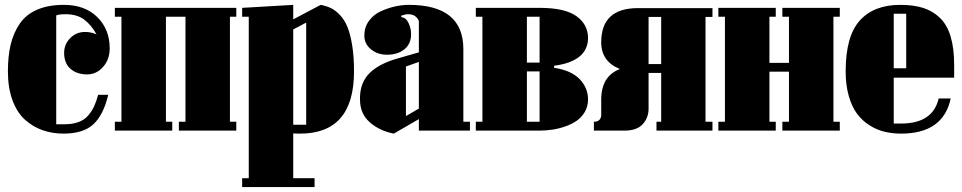

<svg xmlns="http://www.w3.org/2000/svg" viewBox="-20 -532 3918 782"><path d="M238.8 12.2Q193.4 12.2 154.1 -1.5Q114.7 -15.1 82.3 -43.9Q49.8 -72.8 31 -123.3Q12.2 -173.8 12.2 -241.2Q12.2 -303.2 23.4 -350.3Q34.7 -397.5 60.1 -435.1Q85.4 -472.7 130.9 -492.4Q176.3 -512.2 240.2 -512.2Q325.7 -512.2 376.2 -462.4Q426.8 -412.6 426.8 -335Q426.8 -290 399.9 -259.5Q373 -229 335 -229Q293 -229 267.1 -251.7Q241.2 -274.4 241.2 -316.9Q241.2 -351.6 265.9 -376.7Q290.5 -401.9 327.1 -401.9Q350.1 -401.9 373 -392.1Q352.1 -430.2 323 -452.1Q293.9 -474.1 247.1 -474.1Q220.2 -474.1 209 -469.2V-25.9H242.2Q275.9 -25.9 300 -34.9Q324.2 -43.9 339.4 -61.8Q354.5 -79.6 363.3 -98.9Q372.1 -118.2 379.9 -146H420.9Q401.4 -64 360.4 -25.9Q319.3 12.2 238.8 12.2Z M916.5 -36.1H942.4V0H708.5V-36.1H735.4V-463.9H655.8V-36.1H681.6V0H447.8V-36.1H474.6V-463.9H447.8V-500H942.4V-463.9H916.5Z M993.2 -463.9H966.3V-500L1174.3 -512.2V-453.1L1286.1 -512.2Q1309.6 -507.8 1327.9 -499Q1346.2 -490.2 1364.5 -470.9Q1382.8 -451.7 1394.8 -422.9Q1406.7 -394 1414.3 -347.9Q1421.9 -301.8 1421.9 -241.2Q1421.9 12.2 1202.1 12.2Q1182.1 12.2 1174.3 11.2V193.8H1261.2V230H966.3V193.8H993.2ZM1227.1 -439.9 1174.3 -412.1V-23.9H1227.1Z M1686 -318.8V-446.8Q1674.3 -474.1 1642.1 -474.1Q1630.4 -474.1 1613.3 -467.8L1615.2 -461.9Q1633.8 -460 1644 -438.2Q1654.3 -416.5 1654.3 -393.1Q1654.3 -353 1627 -331.1Q1599.6 -309.1 1556.2 -309.1Q1517.6 -309.1 1490.7 -331.3Q1463.9 -353.5 1463.9 -387.2Q1463.9 -420.9 1482.4 -446.5Q1501 -472.2 1530 -485.6Q1559.1 -499 1588.4 -505.6Q1617.7 -512.2 1645 -512.2Q1867.2 -512.2 1867.2 -332V-36.1H1894V0H1686V-46.9L1584 12.2Q1525.9 1 1486.1 -33.9Q1446.3 -68.8 1446.3 -126V-138.2Q1448.2 -198.2 1486.1 -235.1Q1523.9 -272 1596.2 -293ZM1633.3 -261.2V-59.1L1686 -89.8V-279.8Z M2177.7 0H1918V-36.1H1944.8V-463.9H1918V-500H2177.7Q2280.8 -500 2327.9 -466.1Q2375 -432.1 2375 -377Q2375 -355 2367.2 -337.2Q2359.4 -319.3 2346.4 -307.1Q2333.5 -294.9 2315.2 -285.9Q2296.9 -276.9 2277.8 -272Q2258.8 -267.1 2236.8 -264.2V-255.9Q2307.1 -245.1 2341.1 -209.5Q2375 -173.8 2375 -127Q2375 -99.1 2362.3 -76.9Q2349.6 -54.7 2329.3 -40.5Q2309.1 -26.4 2282.5 -17.1Q2255.9 -7.8 2229.7 -3.9Q2203.6 0 2177.7 0ZM2126 -36.1H2177.7V-241.2H2126ZM2126 -463.9V-276.9H2177.7V-463.9Z M2672.9 -271V-462.9H2621.6V-271ZM2398.9 0V-36.1Q2414.1 -36.1 2421.4 -43.9Q2428.7 -51.8 2428.7 -63V-126Q2428.7 -221.7 2504.9 -251Q2428.7 -281.2 2428.7 -359.9Q2428.7 -499 2578.6 -499H2881.8V-462.9H2853.5V-36.1H2881.8V0H2653.8V-36.1H2672.9V-234.9H2621.6V-89.8Q2621.6 -52.2 2597.7 -26.1Q2573.7 0 2522.9 0Z M3374.5 -36.1H3400.4V0H3166.5V-36.1H3193.4V-240.2H3113.8V-36.1H3139.6V0H2905.8V-36.1H2932.6V-463.9H2905.8V-500H3139.6V-463.9H3113.8V-275.9H3193.4V-463.9H3166.5V-500H3400.4V-463.9H3374.5Z M3866.2 -215.8H3620.1V-28.8H3649.9Q3779.3 -28.8 3803.2 -130.9H3852.1Q3821.8 12.2 3649.9 12.2Q3614.3 12.2 3582.8 4.6Q3551.3 -2.9 3521.7 -21.5Q3492.2 -40 3470.9 -68.4Q3449.7 -96.7 3437 -140.9Q3424.3 -185.1 3424.3 -241.2Q3424.3 -384.3 3481.7 -448.2Q3539.1 -512.2 3647 -512.2Q3700.7 -512.2 3740 -499.8Q3779.3 -487.3 3808.3 -459.2Q3837.4 -431.2 3851.8 -383.3Q3866.2 -335.4 3866.2 -267.1ZM3620.1 -476.1V-253.9H3670.9V-476.1Z"/></svg>

Font: Lletraferida
Style: Heavy
Weight: 900
Designer: Josep Patau Bellart
Foundry: Josep Patau Bellart
Version: Version 1.000